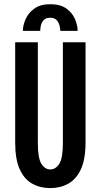

<svg xmlns="http://www.w3.org/2000/svg" viewBox="-20 -906 490 936"><path d="M225 11Q175.5 11 136.8 -10.8Q98 -32.5 76 -81.2Q54 -130 54 -211V-700H164.5V-207.5Q164.5 -135 181.8 -107.5Q199 -80 225 -80Q251.5 -80 269 -107.5Q286.5 -135 286.5 -207.5V-700H397V-211Q397 -130 374.5 -81.2Q352 -32.5 313.2 -10.8Q274.5 11 225 11ZM225.5 -885.5Q274.5 -885.5 303.8 -864.2Q333 -843 345.8 -812.5Q358.5 -782 358.5 -755.5H274Q274 -765 270.5 -780.2Q267 -795.5 256.5 -807.5Q246 -819.5 224.5 -819.5Q203 -819.5 192.5 -807.5Q182 -795.5 179 -780.2Q176 -765 176 -755.5H91.5Q91.5 -782 104.8 -812.5Q118 -843 147.5 -864.2Q177 -885.5 225.5 -885.5Z"/></svg>

Font: Trispace Condensed Medium
Style: Regular
Weight: 500
Width: 3
Designer: Tyler Finck
Foundry: Etcetera Type Company
Version: Version 1.210; ttfautohint (v1.8.3)